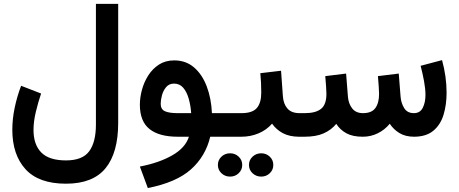

<svg xmlns="http://www.w3.org/2000/svg" viewBox="-20 -705 2366 990"><path d="M589.4 -71.8Q589.4 82.5 524.2 162.4Q459 242.2 320.3 242.2Q179.7 242.2 111.6 167.5Q43.5 92.8 43.5 -36.1Q43.5 -91.3 55.7 -149.7Q67.9 -208 88.9 -262.7L191.9 -222.7Q176.8 -178.2 164.8 -128.4Q152.8 -78.6 152.8 -34.7Q152.8 40.5 192.9 81.3Q232.9 122.1 320.3 122.1Q405.3 122.1 439.9 75Q474.6 27.8 474.6 -63V-685.1H589.4Z M878.4 -393.6Q938.5 -393.6 980.5 -357.4Q1022.5 -321.3 1045.9 -259.8Q1069.3 -198.2 1072.8 -121.6H1117.2V0H1064Q1040 101.1 964.4 168.5Q888.7 235.8 742.2 264.6L701.2 153.8Q800.3 134.8 868.2 95.9Q936 57.1 954.1 0H896.5Q800.3 0 750.7 -39.8Q701.2 -79.6 701.2 -165.5Q701.2 -202.1 711.9 -241.9Q722.7 -281.7 744.6 -316.2Q766.6 -350.6 799.8 -372.1Q833 -393.6 878.4 -393.6ZM894.5 -121.6H965.8Q962.9 -162.1 952.9 -196.8Q942.9 -231.4 924.6 -252.7Q906.2 -273.9 877.4 -273.9Q851.6 -273.9 836.4 -255.6Q821.3 -237.3 814.9 -212.9Q808.6 -188.5 808.6 -169.9Q808.6 -141.1 830.8 -131.3Q853 -121.6 894.5 -121.6Z M1097.7 -121.6H1225.1Q1281.7 -121.6 1304.4 -148.2Q1327.1 -174.8 1327.1 -227.1Q1327.1 -253.9 1325.9 -278.8Q1324.7 -303.7 1322.3 -327.6L1429.2 -340.3L1438.5 -210.4Q1440.9 -169.9 1461.7 -145.8Q1482.4 -121.6 1524.4 -121.6H1534.2V0H1523.4Q1472.7 0 1438.5 -18.3Q1404.3 -36.6 1382.8 -67.4Q1354.5 -34.7 1313 -17.3Q1271.5 0 1225.1 0H1097.7ZM1263.7 145.5Q1263.7 120.1 1282.2 102.8Q1300.8 85.4 1326.7 85.4Q1353 85.4 1371.1 102.8Q1389.2 120.1 1389.2 145.5Q1389.2 170.9 1371.1 188.2Q1353 205.6 1326.7 205.6Q1300.8 205.6 1282.2 188.2Q1263.7 170.9 1263.7 145.5ZM1103.5 145.5Q1103.5 120.1 1121.8 102.8Q1140.1 85.4 1166.5 85.4Q1192.4 85.4 1210.7 102.8Q1229 120.1 1229 145.5Q1229 170.9 1210.7 188.2Q1192.4 205.6 1166.5 205.6Q1140.1 205.6 1121.8 188.2Q1103.5 170.9 1103.5 145.5Z M1850.6 0Q1798.8 0 1766.4 -17.6Q1733.9 -35.2 1713.9 -66.4Q1688.5 -35.2 1649.4 -17.6Q1610.4 0 1550.3 0H1516.1V-121.6H1551.3Q1607.9 -121.6 1635.5 -143.8Q1663.1 -166 1663.1 -220.7Q1663.1 -232.4 1661.4 -258.3Q1659.7 -284.2 1657.2 -312.5L1764.6 -325.7L1773.9 -207.5Q1776.4 -171.9 1795.4 -146.7Q1814.5 -121.6 1851.6 -121.6Q1896.5 -121.6 1915.5 -147.9Q1934.6 -174.3 1934.6 -220.7Q1934.6 -231.9 1932.9 -258.1Q1931.2 -284.2 1928.7 -312.5L2036.1 -325.7L2045.4 -207.5Q2047.9 -173.8 2064 -147.7Q2080.1 -121.6 2114.3 -121.6Q2146 -121.6 2159.9 -149.2Q2173.8 -176.8 2173.8 -215.3Q2173.8 -247.1 2166.3 -287.6Q2158.7 -328.1 2148.9 -365.7L2259.3 -395Q2282.7 -310.1 2282.7 -226.6Q2282.7 -165 2267.1 -113.5Q2251.5 -62 2214.8 -31.2Q2178.2 -0.5 2115.7 0Q2070.8 0 2040 -18.6Q2009.3 -37.1 1989.7 -66.9Q1963.9 -35.6 1928 -17.8Q1892.1 0 1850.6 0Z"/></svg>

Font: Vazirmatn RD SemiBold
Style: Regular
Weight: 600
Designer: Saber Rastikerdar
Foundry: Saber Rastikerdar
Version: Version 32.102